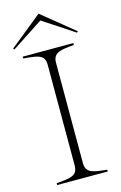

<svg xmlns="http://www.w3.org/2000/svg" viewBox="-134 -954 637 1011"><g transform="rotate(-15 184.0 -448.5)"><path d="M46 -10V0H322V-10C251 -17 207 -20 207 -77V-623C207 -680 250 -683 322 -690V-700H46V-690C127 -683 162 -680 162 -623V-77C162 -20 126 -17 46 -10ZM361 -754 185 -897 8 -754 14 -748 185 -860 355 -748Z"/></g></svg>

Font: Sprat Thin
Style: Regular
Weight: 100
Designer: Ethan Nakache
Foundry: Collletttivo
Version: Version 2.000;Glyphs 3.2 (3217)